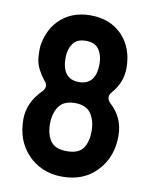

<svg xmlns="http://www.w3.org/2000/svg" viewBox="-82 -773 672 845"><g transform="rotate(10 254.0 -350.5)"><path d="M254 10Q205 10 166 -7Q127 -24 100 -53Q42 -114 42 -209Q42 -284 102 -344Q127 -369 103 -394Q68 -439 62 -476Q59 -491 59 -522.5Q59 -554 73 -591Q87 -628 112 -654Q167 -711 254 -711Q344 -711 398 -654Q450 -598 450 -510Q450 -445 405 -394Q383 -369 407 -345Q467 -291 467 -209Q467 -114 408 -52Q350 10 254 10ZM254 -413Q330 -413 330 -508Q330 -545 312.5 -571Q295 -597 254 -597Q213 -597 195.5 -571Q178 -545 178 -508Q178 -413 254 -413ZM254 -319Q204 -319 182.5 -288Q161 -257 161 -210Q161 -163 181.5 -133.5Q202 -104 254.5 -104Q307 -104 327 -133Q347 -162 347 -209.5Q347 -257 325.5 -288Q304 -319 254 -319Z"/></g></svg>

Font: Tsunagi Gothic Black
Style: Regular
Weight: 900
Designer: Yoshimichi Ohira
Foundry: Positype
Version: Version 1.001